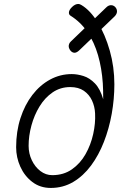

<svg xmlns="http://www.w3.org/2000/svg" viewBox="-20 -916 622 946"><path d="M230 10Q178 10 139.5 -19.2Q101 -48.5 80.2 -94.5Q59.5 -140.5 59.5 -190.5Q59.5 -268 80.8 -333.8Q102 -399.5 139.5 -448.2Q177 -497 226.8 -524Q276.5 -551 333.5 -551Q361 -551 391.2 -541.5Q421.5 -532 447.5 -505.2Q473.5 -478.5 488.5 -427Q488.5 -452 488 -470.5Q487.5 -489 486.5 -505.5Q481.5 -580 463 -644Q444.5 -708 411 -757.8Q377.5 -807.5 327 -839Q319.5 -844 319.5 -853.5Q319.5 -860.5 323.8 -867.8Q328 -875 335.5 -882Q350.5 -896.5 366 -896.5Q372.5 -896.5 381.5 -891Q425 -865 461.8 -805.2Q498.5 -745.5 521 -666Q543.5 -586.5 543.5 -500.5Q543.5 -428 530.5 -355.2Q517.5 -282.5 492 -217Q466.5 -151.5 428.5 -100.2Q390.5 -49 340.8 -19.5Q291 10 230 10ZM237.5 -53Q293.5 -53 334.5 -81.8Q375.5 -110.5 401.5 -156.5Q427.5 -202.5 439.2 -255.5Q451 -308.5 448.5 -357Q447 -391.5 433.2 -421Q419.5 -450.5 393 -468.8Q366.5 -487 326 -487Q277.5 -487 239.2 -460.8Q201 -434.5 174.8 -391.5Q148.5 -348.5 134.8 -297.5Q121 -246.5 121 -197.5Q121 -159.5 136.8 -126.5Q152.5 -93.5 179 -73.2Q205.5 -53 237.5 -53ZM347 -656Q339.5 -656 333 -661Q326.5 -666 322.5 -673.8Q318.5 -681.5 318.5 -688.5Q318.5 -693.5 320.8 -699.8Q323 -706 329.5 -712L503 -879Q510 -886 516 -888.2Q522 -890.5 527 -890.5Q535.5 -890.5 542 -886.2Q548.5 -882 552.5 -875Q556.5 -868 556.5 -860.5Q556.5 -847 544.5 -835L371 -668.5Q358 -656 347 -656Z"/></svg>

Font: Edu NSW ACT Hand
Style: Regular
Weight: 400
Designer: Tina and Corey Anderson, Eben Sorkin, Mirko Velimirovic
Foundry: Sorkin Type Co.
Version: Version 2.000